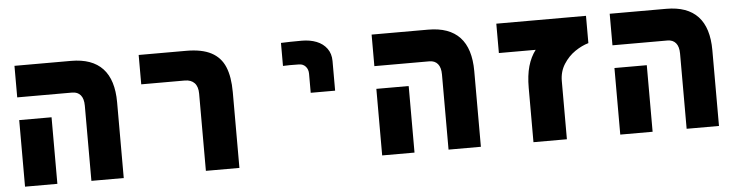

<svg xmlns="http://www.w3.org/2000/svg" viewBox="-41 -786 3683 964"><g transform="rotate(-5 1800.0 -304.5)"><path d="M328.5 -450H51.5V-609H336.5Q442.5 -609 495.8 -552Q549 -495 549 -381.5V0H386V-379Q386 -414 371 -432Q356 -450 328.5 -450ZM51.5 -335.5H214.5V0H51.5Z M897 -461H677.5V-609H917Q996 -609 1043.2 -584Q1090.5 -559 1111.2 -509.2Q1132 -459.5 1132 -382V0H963V-389Q963 -424.5 945.8 -442.8Q928.5 -461 897 -461Z M1499.5 -609Q1482 -609 1443.2 -608.5Q1404.5 -608 1394.5 -607V-491Q1416.5 -492 1430.5 -492L1475 -491.5Q1495.5 -491.5 1508.5 -477.2Q1521.5 -463 1521.5 -440V-344.5H1644.5V-494Q1644.5 -531 1625.5 -557Q1606.5 -583 1573.8 -596Q1541 -609 1499.5 -609Z M2128.5 -450H1851.5V-609H2136.5Q2242.5 -609 2295.8 -552Q2349 -495 2349 -381.5V0H2186V-379Q2186 -414 2171 -432Q2156 -450 2128.5 -450ZM1851.5 -335.5H2014.5V0H1851.5Z M2665.5 -461H2480V-609H2932V-471.5Q2898.5 -462 2864.2 -438.8Q2830 -415.5 2806.2 -378.2Q2782.5 -341 2782.5 -293V0H2614V-274Q2614 -336.5 2627 -382.2Q2640 -428 2665.5 -461Z M3328.5 -450H3051.5V-609H3336.5Q3442.5 -609 3495.8 -552Q3549 -495 3549 -381.5V0H3386V-379Q3386 -414 3371 -432Q3356 -450 3328.5 -450ZM3051.5 -335.5H3214.5V0H3051.5Z"/></g></svg>

Font: JuliaMono Black
Style: Regular
Weight: 900
Monospace: yes
Designer: cormullion
Foundry: corm
Version: Version 0.054; ttfautohint (v1.8.4)